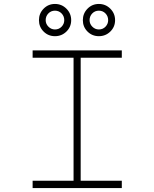

<svg xmlns="http://www.w3.org/2000/svg" viewBox="-20 -951 780 971"><path d="M596 -696V-659H388V-37H596V0H145V-37H352V-659H145V-696ZM340 -849Q340 -815 316 -791.5Q292 -768 258 -768Q224 -768 200.5 -791.5Q177 -815 177 -849Q177 -883 200.5 -907Q224 -931 258 -931Q292 -931 316 -907Q340 -883 340 -849ZM399 -849Q399 -883 422.5 -907Q446 -931 480 -931Q514 -931 538 -907Q562 -883 562 -849Q562 -815 538 -791.5Q514 -768 480 -768Q446 -768 422.5 -791.5Q399 -815 399 -849ZM305 -849Q305 -869 291.5 -883Q278 -897 258 -897Q238 -897 224.5 -883Q211 -869 211 -849Q211 -830 225 -816Q239 -802 258 -802Q278 -802 291.5 -816Q305 -830 305 -849ZM433 -849Q433 -830 447 -816Q461 -802 480 -802Q500 -802 513.5 -816Q527 -830 527 -849Q527 -869 513.5 -883Q500 -897 480 -897Q460 -897 446.5 -883Q433 -869 433 -849Z"/></svg>

Font: M Major Mono Display
Style: Regular
Weight: 400
Designer: Emre Parlak
Foundry: Emre Parlak
Version: Version 2.000; ttfautohint (v1.8) -l 8 -r 50 -G 200 -x 14 -D